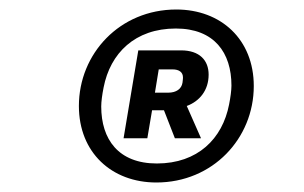

<svg xmlns="http://www.w3.org/2000/svg" viewBox="-20 -730 640 404"><path d="M309 -346C428 -346 514 -439 514 -549C514 -647 445 -710 351 -710C232 -710 146 -617 146 -507C146 -409 215 -346 309 -346ZM310 -386C229 -386 193 -437 193 -506C193 -516 195 -531 198 -546C212 -618 264 -670 350 -670C431 -670 467 -619 467 -550C467 -540 465 -525 462 -510C448 -438 396 -386 310 -386ZM300 -498H325L348 -439H403L373 -507C400 -517 419 -540 419 -573C419 -603 400 -624 361 -624H271L240 -439H290ZM306 -535 314 -584H343C357 -584 365 -578 365 -567C365 -566 365 -563 364 -556C362 -543 351 -535 334 -535Z"/></svg>

Font: IBM Plex Mono SmBld
Style: Italic
Weight: 600
Italic angle: -9.5°
Monospace: yes
Designer: Mike Abbink, Paul van der Laan, Pieter van Rosmalen
Foundry: Bold Monday
Version: Version 2.004